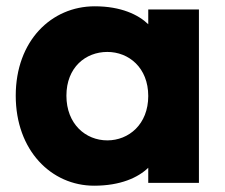

<svg xmlns="http://www.w3.org/2000/svg" viewBox="-20 -581 716 610"><path d="M279 9C363 9 419 -17 451 -48V0H612V-551H451V-504C420 -534 365 -561 281 -561C143 -561 30 -451 30 -277C30 -103 143 9 279 9ZM191 -277C191 -367 252 -416 321 -416C389 -416 451 -366 451 -276C451 -186 389 -135 321 -135C252 -135 191 -187 191 -277Z"/></svg>

Font: Malmofest
Style: Bold
Weight: 700
Designer: Jonny Pinhorn (Poppins), Kolossal
Version: Version 1.004;Glyphs 3.1.2 (3151)